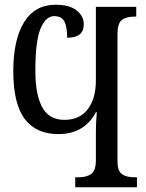

<svg xmlns="http://www.w3.org/2000/svg" viewBox="-20 -789 614 809"><path d="M297 -42H311Q346 -42 365 -56.5Q384 -71 384 -114V-231Q384 -254 385.5 -281Q387 -308 388 -316H384Q335 -224 226 -224Q132 -224 84 -288Q36 -352 36 -489Q36 -622 81.5 -695.5Q127 -769 214 -769Q273 -769 303 -745Q333 -721 333 -686Q333 -630 263 -630Q263 -677 251 -699Q239 -721 208 -721Q173 -721 151 -669Q129 -617 129 -491Q129 -390 158 -337Q187 -284 251 -284Q316 -284 350 -329Q384 -374 384 -450V-760H554V-719H547Q511 -719 493 -704.5Q475 -690 475 -646V-109Q475 -69 493.5 -55.5Q512 -42 547 -42H557V0H297Z"/></svg>

Font: Noto Serif Narrow
Style: Regular
Weight: 400
Width: 4
Designer: Monotype Design Team
Foundry: Monotype Imaging Inc.
Version: Version 1.001